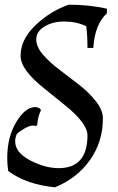

<svg xmlns="http://www.w3.org/2000/svg" viewBox="-20 -686 505 821"><path d="M11 -12Q11 -100 49.5 -164Q88 -228 130 -228Q141 -228 152 -221L155 -214Q142 -189 139 -151L133 -147Q129 -149 118 -149Q107 -149 85.5 -137Q64 -125 52 -113Q45 -99 45 -81Q45 -34 108.5 -0.5Q172 33 231 33Q354 33 354 -107Q354 -160 253 -240Q211 -274 169 -308Q68 -388 68 -447Q68 -517 131 -577.5Q194 -638 274 -666Q360 -666 437 -649V-629Q385 -581 379 -481H354Q354 -534 349 -574Q306 -594 255.5 -594Q205 -594 170 -572.5Q135 -551 135 -518Q135 -485 164.5 -451.5Q194 -418 236 -386.5Q278 -355 319.5 -322.5Q361 -290 390.5 -252.5Q420 -215 420 -180Q420 -80 365 -2Q310 76 215 115Q90 102 15 45Q11 17 11 -12Z"/></svg>

Font: Almendra SC
Style: Regular
Weight: 400
Designer: Ana Sanfelippo
Foundry: Ana Sanfelippo
Version: Version 1.002